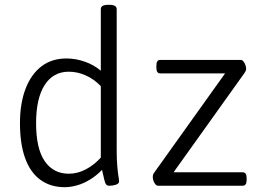

<svg xmlns="http://www.w3.org/2000/svg" viewBox="-20 -772 1094 798"><path d="M249 6Q190 6 148 -24.5Q106 -55 84.5 -114.5Q63 -174 63 -260Q63 -342 86 -402.5Q109 -463 152 -496Q195 -529 256 -529Q295 -529 333 -515.5Q371 -502 399 -478V-734Q399 -743 406.5 -747.5Q414 -752 430 -752H435Q450 -752 457.5 -747.5Q465 -743 465 -734V-150Q465 -108 467.5 -80.5Q470 -53 472.5 -38Q475 -23 475 -17Q475 -13 471 -9.5Q467 -6 461 -4Q455 -2 448 -1Q441 0 435 0Q426 0 421.5 -5Q417 -10 413.5 -25Q410 -40 404 -66Q382 -43 355.5 -26.5Q329 -10 301.5 -2Q274 6 249 6ZM266 -50Q303 -50 337.5 -68.5Q372 -87 399 -117V-414Q370 -444 335.5 -459Q301 -474 266 -474Q201 -474 165.5 -418.5Q130 -363 130 -260Q130 -154 166 -102Q202 -50 266 -50ZM637 0Q631 0 625.5 -6.5Q620 -13 617.5 -21.5Q615 -30 615 -37Q615 -41 616 -45Q617 -49 622 -56L937 -497L950 -467H646Q630 -467 630 -490V-500Q630 -523 646 -523H980Q987 -523 992 -516.5Q997 -510 1000 -501.5Q1003 -493 1003 -486Q1003 -482 1001.5 -478Q1000 -474 995 -467L680 -26L668 -56H988Q1005 -56 1005 -33V-23Q1005 0 988 0Z"/></svg>

Font: Asap Light
Style: Regular
Weight: 300
Designer: Pablo Cosgaya
Foundry: Omnibus-Type
Version: Version 3.001